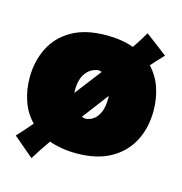

<svg xmlns="http://www.w3.org/2000/svg" viewBox="-100 -664 797 841"><g transform="rotate(15 299.0 -243.0)"><path d="M117 87 25 9Q42 -9 57.5 -26.5Q73 -44 87.5 -61.5Q51.5 -98.5 34.8 -148Q18 -197.5 18 -251Q18 -326 48 -386.5Q78 -447 139.8 -482.5Q201.5 -518 297 -518Q366 -518 420 -498.5Q432.5 -516.5 444 -535Q455.5 -553.5 467 -573L566 -498Q538.5 -469.5 512.5 -440Q547 -403.5 563.5 -355Q580 -306.5 580 -251Q580 -174 548.8 -113.8Q517.5 -53.5 455.5 -18.8Q393.5 16 302 16Q266 16 234.8 10.8Q203.5 5.5 177 -4Q161.5 18 146.5 40.5Q131.5 63 117 87ZM224 -251Q224 -244 224.5 -237.5L316.5 -357.5Q309.5 -359.5 302 -361Q265.5 -356.5 244.8 -327.8Q224 -299 224 -251ZM302 -141Q336 -145 355 -173.8Q374 -202.5 374 -251Q374 -257.5 373.5 -264L283.5 -145Q292.5 -142 302 -141Z"/></g></svg>

Font: Commissioner Flair Black
Style: Regular
Weight: 900
Designer: Kostas Bartsokas
Foundry: Kostas Bartsokas
Version: Version 1.000; ttfautohint (v1.8.3)